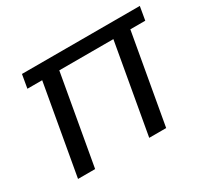

<svg xmlns="http://www.w3.org/2000/svg" viewBox="-117 -717 945 885"><g transform="rotate(-30 356.0 -274.0)"><path d="M72.7 -476.7H151.4L67 0H158L242.4 -476.7H530.3L445.9 0H536.1L620.6 -476.7H700L712.3 -548.3H85.1Z"/></g></svg>

Font: Poppins Devanagari Thin
Style: Italic
Weight: 100
Italic angle: -10°
Designer: Ninad Kale (Devanagari), Jonny Pinhorn (Latin)
Foundry: Indian Type Foundry
Version: 4.005